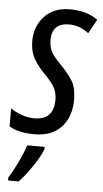

<svg xmlns="http://www.w3.org/2000/svg" viewBox="-65 -581 449 837"><g transform="rotate(5 159.0 -162.5)"><path d="M100 10Q176 10 217.5 -35Q259 -80 259 -155Q259 -205 241.5 -235Q224 -265 184 -306Q154 -336 144 -357Q134 -378 134 -405Q134 -480 209 -480Q256 -480 295 -449L329 -511Q281 -546 207 -546Q136 -546 95.5 -502Q55 -458 55 -394Q55 -351 72 -319.5Q89 -288 122 -255Q156 -220 167 -198Q178 -176 178 -147Q178 -59 92 -59Q65 -59 36 -69.5Q7 -80 -11 -94V-15Q28 10 100 10ZM3 221H49Q74 196 106 149Q138 102 149 71V61H73Q63 92 41.5 137Q20 182 3 207Z"/></g></svg>

Font: Noto Sans UI Condensed
Style: Italic
Weight: 400
Width: 3
Italic angle: -12°
Designer: Monotype Design Team
Foundry: Monotype Imaging Inc.
Version: Version 1.901